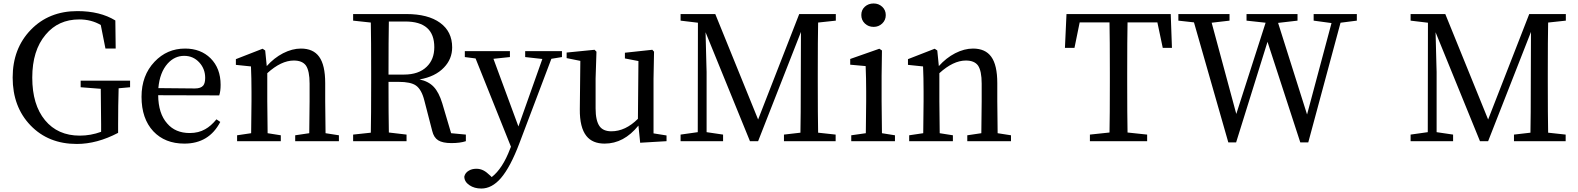

<svg xmlns="http://www.w3.org/2000/svg" viewBox="-20 -814 9098 1107"><path d="M423 16Q259 16 156 -91Q53 -198 53 -367Q53 -534 157.5 -642Q262 -750 426 -750Q557 -750 645 -696L647 -534H588L561 -670Q506 -702 437 -702Q316 -702 243 -614Q166 -523 166 -366.5Q166 -210 239.5 -121Q313 -32 440 -32Q503 -32 563 -54V-97Q563 -166 561 -302L445 -311V-349H730V-311L664 -305Q661 -205 661 -97V-48Q539 16 423 16Z M1043 14Q931 14 864 -57Q796 -130 796 -256Q796 -379 871 -458Q943 -534 1047 -534Q1137 -534 1194 -478Q1252 -420 1252 -325Q1252 -288 1244 -264L892 -265Q893 -159 944 -102Q991 -47 1074 -47Q1125 -47 1163 -69Q1196 -87 1228 -126L1250 -111Q1185 14 1043 14ZM1104 -304Q1138 -304 1152 -321Q1163 -335 1163 -365Q1163 -417 1129 -454Q1094 -492 1042 -492Q987 -492 947 -448Q901 -397 893 -306Z M1347 0V-34L1428 -46Q1430 -158 1430 -230V-287Q1430 -365 1427 -431L1340 -440V-473L1494 -533L1509 -523L1518 -433Q1560 -480 1612 -507Q1665 -534 1715 -534Q1786 -534 1820 -487Q1855 -439 1855 -335V-230Q1855 -156 1857 -46L1934 -34V0H1682V-34L1763 -46Q1765 -156 1765 -230V-332Q1765 -405 1744 -436Q1723 -465 1674 -465Q1601 -465 1521 -392V-230Q1521 -158 1523 -46L1599 -34V0Z M2583 11Q2532 11 2506.5 -5Q2481 -21 2472 -59L2427 -233Q2411 -298 2378 -321Q2348 -342 2278 -342H2220Q2220 -144 2222 -50L2324 -38V0H2016V-38L2118 -49Q2120 -145 2120 -339V-393Q2120 -588 2118 -684L2016 -695V-733H2323Q2448 -733 2517.5 -682.5Q2587 -632 2587 -541Q2587 -474 2540 -425Q2490 -372 2399 -356Q2451 -345 2481 -313Q2511 -281 2530 -218L2581 -46L2666 -38V0Q2633 11 2583 11ZM2220 -384H2309Q2394 -384 2440 -429Q2484 -471 2484 -542Q2484 -690 2317 -690H2222Q2220 -593 2220 -384Z M2755 273Q2715 273 2687 254Q2657 234 2657 204Q2662 182 2683 170Q2701 159 2727 159Q2749 159 2768 169Q2784 177 2807 199L2815 207Q2878 158 2921 44L2926 32L2722 -477L2660 -485V-519H2920V-485L2825 -475L2969 -85L3107 -474L3008 -485V-519H3220V-485L3159 -475L2975 11Q2923 149 2868 213Q2816 273 2755 273Z M3466 14Q3396 14 3361 -30Q3322 -79 3323 -184L3326 -463L3247 -479V-511L3408 -527L3419 -516L3414 -361V-189Q3414 -118 3437 -86Q3458 -57 3505 -57Q3586 -57 3658 -129L3661 -462L3583 -477V-510L3741 -527L3751 -516L3748 -361V-45L3823 -33V0L3671 9L3661 -90Q3577 14 3466 14Z M3904 0V-38L4003 -52L4004 -683L3904 -695V-733H4104L4351 -125L4588 -733H4799V-695L4697 -684Q4695 -589 4695 -393V-339Q4695 -146 4697 -49L4798 -38V0H4500V-38L4595 -49Q4597 -144 4597 -336L4598 -630L4351 0H4304L4048 -628Q4049 -561 4053 -433Q4054 -401 4054 -399V-52L4149 -38V0Z M4888 0V-34L4972 -46Q4974 -158 4974 -230V-288Q4974 -361 4971 -433L4882 -441V-474L5050 -533L5065 -523L5063 -377V-230Q5063 -158 5065 -46L5140 -34V0ZM5017 -659Q4987 -659 4966.5 -678.5Q4946 -698 4946 -727.5Q4946 -757 4966.5 -775.5Q4987 -794 5017 -794Q5046 -794 5066.5 -775Q5087 -756 5087 -727Q5087 -698 5066.5 -678.5Q5046 -659 5017 -659Z M5222 0V-34L5303 -46Q5305 -158 5305 -230V-287Q5305 -365 5302 -431L5215 -440V-473L5369 -533L5384 -523L5393 -433Q5435 -480 5487 -507Q5540 -534 5590 -534Q5661 -534 5695 -487Q5730 -439 5730 -335V-230Q5730 -156 5732 -46L5809 -34V0H5557V-34L5638 -46Q5640 -156 5640 -230V-332Q5640 -405 5619 -436Q5598 -465 5549 -465Q5476 -465 5396 -392V-230Q5396 -158 5398 -46L5474 -34V0Z M6264 0V-38L6377 -50Q6379 -145 6379 -339V-393Q6379 -589 6377 -685H6205L6175 -538H6120L6129 -733H6730L6737 -538H6684L6653 -685H6481Q6479 -589 6479 -393V-339Q6479 -146 6481 -50L6594 -38V0Z M7062 7 6864 -685 6774 -695V-733H7069V-695L6966 -683L7108 -157L7277 -683L7167 -695V-733H7461V-695L7349 -682L7516 -154L7657 -681L7554 -695V-733H7803V-695L7709 -683L7523 7H7477L7288 -573L7107 7Z M8113 0V-38L8212 -52L8213 -683L8113 -695V-733H8313L8560 -125L8797 -733H9008V-695L8906 -684Q8904 -589 8904 -393V-339Q8904 -146 8906 -49L9007 -38V0H8709V-38L8804 -49Q8806 -144 8806 -336L8807 -630L8560 0H8513L8257 -628Q8258 -561 8262 -433Q8263 -401 8263 -399V-52L8358 -38V0Z"/></svg>

Font: GenRyuMin TW M
Style: Regular
Weight: 500
Version: Version 1.501;PS 1;hotconv 16.6.51;makeotf.lib2.5.65220